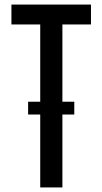

<svg xmlns="http://www.w3.org/2000/svg" viewBox="-20 -820 448 840"><path d="M156 0V-319H103V-375H156V-713H30V-800H378V-713H253V-375H305V-319H253V0Z"/></svg>

Font: Big Shoulders Text SemiBold
Style: Regular
Weight: 600
Designer: Patric King
Foundry: XO Type Co
Version: Version 1.000; ttfautohint (v1.8.2)